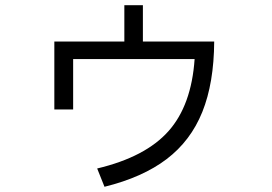

<svg xmlns="http://www.w3.org/2000/svg" viewBox="-20 -649 1040 735"><path d="M527 -490H800Q799 -331 754.5 -220.5Q710 -110 618 -40Q526 30 380 66L352 -4Q537 -48 625 -147Q713 -246 725 -423H260V-230H188V-490H456V-629H527Z"/></svg>

Font: PlemolJP35 Console
Style: Regular
Weight: 400
Version: v2.0.3; ttfautohint (v1.8.4.7-5d5b-dirty) -l 6 -r 45 -G 200 